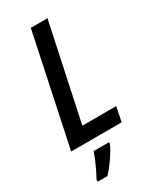

<svg xmlns="http://www.w3.org/2000/svg" viewBox="-233 -785 890 1077"><g transform="rotate(-30 212.5 -246.5)"><path d="M16.6 0 167.5 -713.9H275.4L143.6 -94.2H362.8L343.8 0ZM61 221.2V208Q71.3 189.9 84 163.8Q96.7 137.7 108.4 110.1Q120.1 82.5 127 61H226.6V70.8Q218.3 91.3 201.2 118.7Q184.1 146 163.8 173.3Q143.6 200.7 124 221.2Z"/></g></svg>

Font: Open Sans SemiCondensed SemiBold
Style: Italic
Weight: 600
Width: 4
Italic angle: -12°
Designer: Monotype Design Team
Foundry: Monotype Imaging Inc.
Version: Version 3.000